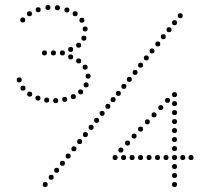

<svg xmlns="http://www.w3.org/2000/svg" viewBox="-20 -749 835 769"><path d="M321 -643Q331 -643 331 -633Q331 -623 321 -623Q311 -623 311 -633Q311 -643 321 -643ZM308 -678Q318 -678 318 -668Q318 -658 308 -658Q298 -658 298 -668Q298 -678 308 -678ZM281 -704Q291 -704 291 -694Q291 -684 281 -684Q271 -684 271 -694Q271 -704 281 -704ZM248 -719Q258 -719 258 -709Q258 -699 248 -699Q238 -699 238 -709Q238 -719 248 -719ZM210 -728Q220 -728 220 -718Q220 -708 210 -708Q200 -708 200 -718Q200 -728 210 -728ZM172 -729Q182 -729 182 -719Q182 -709 172 -709Q162 -709 162 -719Q162 -729 172 -729ZM133 -720Q143 -720 143 -710Q143 -700 133 -700Q123 -700 123 -710Q123 -720 133 -720ZM98 -704Q108 -704 108 -694Q108 -684 98 -684Q88 -684 88 -694Q88 -704 98 -704ZM71 -679Q81 -679 81 -669Q81 -659 71 -659Q61 -659 61 -669Q61 -679 71 -679ZM316 -606Q326 -606 326 -596Q326 -586 316 -586Q306 -586 306 -596Q306 -606 316 -606ZM295 -578Q305 -578 305 -568Q305 -558 295 -558Q285 -558 285 -568Q285 -578 295 -578ZM263 -561Q273 -561 273 -551Q273 -541 263 -541Q253 -541 253 -551Q253 -561 263 -561ZM230 -547Q240 -547 240 -537Q240 -527 230 -527Q220 -527 220 -537Q220 -547 230 -547ZM194 -547Q204 -547 204 -537Q204 -527 194 -527Q184 -527 184 -537Q184 -547 194 -547ZM158 -547Q168 -547 168 -537Q168 -527 158 -527Q148 -527 148 -537Q148 -547 158 -547ZM263 -531Q273 -531 273 -521Q273 -511 263 -511Q253 -511 253 -521Q253 -531 263 -531ZM295 -515Q305 -515 305 -505Q305 -495 295 -495Q285 -495 285 -505Q285 -515 295 -515ZM321 -490Q331 -490 331 -480Q331 -470 321 -470Q311 -470 311 -480Q311 -490 321 -490ZM333 -454Q343 -454 343 -444Q343 -434 333 -434Q323 -434 323 -444Q323 -454 333 -454ZM325 -419Q335 -419 335 -409Q335 -399 325 -399Q315 -399 315 -409Q315 -419 325 -419ZM303 -391Q313 -391 313 -381Q313 -371 303 -371Q293 -371 293 -381Q293 -391 303 -391ZM274 -372Q284 -372 284 -362Q284 -352 274 -352Q264 -352 264 -362Q264 -372 274 -372ZM239 -361Q249 -361 249 -351Q249 -341 239 -341Q229 -341 229 -351Q229 -361 239 -361ZM203 -356Q213 -356 213 -346Q213 -336 203 -336Q193 -336 193 -346Q193 -356 203 -356ZM167 -358Q177 -358 177 -348Q177 -338 167 -338Q157 -338 157 -348Q157 -358 167 -358ZM132 -366Q142 -366 142 -356Q142 -346 132 -346Q122 -346 122 -356Q122 -366 132 -366ZM99 -382Q109 -382 109 -372Q109 -362 99 -362Q89 -362 89 -372Q89 -382 99 -382ZM72 -406Q82 -406 82 -396Q82 -386 72 -386Q62 -386 62 -396Q62 -406 72 -406ZM57 -439Q67 -439 67 -429Q67 -419 57 -419Q47 -419 47 -429Q47 -439 57 -439ZM679 -20Q689 -20 689 -10Q689 0 679 0Q669 0 669 -10Q669 -20 679 -20ZM679 -56Q689 -56 689 -46Q689 -36 679 -36Q669 -36 669 -46Q669 -56 679 -56ZM679 -92Q689 -92 689 -82Q689 -72 679 -72Q669 -72 669 -82Q669 -92 679 -92ZM679 -128Q689 -128 689 -118Q689 -108 679 -108Q669 -108 669 -118Q669 -128 679 -128ZM679 -164Q689 -164 689 -154Q689 -144 679 -144Q669 -144 669 -154Q669 -164 679 -164ZM679 -200Q689 -200 689 -190Q689 -180 679 -180Q669 -180 669 -190Q669 -200 679 -200ZM679 -236Q689 -236 689 -226Q689 -216 679 -216Q669 -216 669 -226Q669 -236 679 -236ZM679 -272Q689 -272 689 -262Q689 -252 679 -252Q669 -252 669 -262Q669 -272 679 -272ZM679 -308Q689 -308 689 -298Q689 -288 679 -288Q669 -288 669 -298Q669 -308 679 -308ZM679 -344Q689 -344 689 -334Q689 -324 679 -324Q669 -324 669 -334Q669 -344 679 -344ZM679 -380Q689 -380 689 -370Q689 -360 679 -360Q669 -360 669 -370Q669 -380 679 -380ZM712 -128Q722 -128 722 -118Q722 -108 712 -108Q702 -108 702 -118Q702 -128 712 -128ZM745 -128Q755 -128 755 -118Q755 -108 745 -108Q735 -108 735 -118Q735 -128 745 -128ZM645 -128Q655 -128 655 -118Q655 -108 645 -108Q635 -108 635 -118Q635 -128 645 -128ZM611 -128Q621 -128 621 -118Q621 -108 611 -108Q601 -108 601 -118Q601 -128 611 -128ZM577 -128Q587 -128 587 -118Q587 -108 577 -108Q567 -108 567 -118Q567 -128 577 -128ZM543 -128Q553 -128 553 -118Q553 -108 543 -108Q533 -108 533 -118Q533 -128 543 -128ZM509 -128Q519 -128 519 -118Q519 -108 509 -108Q499 -108 499 -118Q499 -128 509 -128ZM475 -128Q485 -128 485 -118Q485 -108 475 -108Q465 -108 465 -118Q465 -128 475 -128ZM441 -128Q451 -128 451 -118Q451 -108 441 -108Q431 -108 431 -118Q431 -128 441 -128ZM464 -158Q474 -158 474 -148Q474 -138 464 -138Q454 -138 454 -148Q454 -158 464 -158ZM491 -186Q501 -186 501 -176Q501 -166 491 -166Q481 -166 481 -176Q481 -186 491 -186ZM517 -214Q527 -214 527 -204Q527 -194 517 -194Q507 -194 507 -204Q507 -214 517 -214ZM543 -242Q553 -242 553 -232Q553 -222 543 -222Q533 -222 533 -232Q533 -242 543 -242ZM570 -271Q580 -271 580 -261Q580 -251 570 -251Q560 -251 560 -261Q560 -271 570 -271ZM597 -299Q607 -299 607 -289Q607 -279 597 -279Q587 -279 587 -289Q587 -299 597 -299ZM624 -328Q634 -328 634 -318Q634 -308 624 -308Q614 -308 614 -318Q614 -328 624 -328ZM651 -357Q661 -357 661 -347Q661 -337 651 -337Q641 -337 641 -347Q641 -357 651 -357ZM161 0Q151 0 151 -10Q151 -20 161 -20Q171 -20 171 -10Q171 0 161 0ZM412 -313Q402 -313 402 -323Q402 -333 412 -333Q422 -333 422 -323Q422 -313 412 -313ZM454 -365Q444 -365 444 -375Q444 -385 454 -385Q464 -385 464 -375Q464 -365 454 -365ZM433 -340Q423 -340 423 -350Q423 -360 433 -360Q443 -360 443 -350Q443 -340 433 -340ZM345 -229Q335 -229 335 -239Q335 -249 345 -249Q355 -249 355 -239Q355 -229 345 -229ZM389 -285Q379 -285 379 -295Q379 -305 389 -305Q399 -305 399 -295Q399 -285 389 -285ZM367 -257Q357 -257 357 -267Q357 -277 367 -277Q377 -277 377 -267Q377 -257 367 -257ZM299 -172Q289 -172 289 -182Q289 -192 299 -192Q309 -192 309 -182Q309 -172 299 -172ZM322 -200Q312 -200 312 -210Q312 -220 322 -220Q332 -220 332 -210Q332 -200 322 -200ZM230 -85Q220 -85 220 -95Q220 -105 230 -105Q240 -105 240 -95Q240 -85 230 -85ZM276 -143Q266 -143 266 -153Q266 -163 276 -163Q286 -163 286 -153Q286 -143 276 -143ZM253 -114Q243 -114 243 -124Q243 -134 253 -134Q263 -134 263 -124Q263 -114 253 -114ZM185 -29Q175 -29 175 -39Q175 -49 185 -49Q195 -49 195 -39Q195 -29 185 -29ZM207 -57Q197 -57 197 -67Q197 -77 207 -77Q217 -77 217 -67Q217 -57 207 -57ZM702 -676Q692 -676 692 -686Q692 -696 702 -696Q712 -696 712 -686Q712 -676 702 -676ZM634 -592Q624 -592 624 -602Q624 -612 634 -612Q644 -612 644 -602Q644 -592 634 -592ZM679 -648Q669 -648 669 -658Q669 -668 679 -668Q689 -668 689 -658Q689 -648 679 -648ZM657 -620Q647 -620 647 -630Q647 -640 657 -640Q667 -640 667 -630Q667 -620 657 -620ZM589 -535Q579 -535 579 -545Q579 -555 589 -555Q599 -555 599 -545Q599 -535 589 -535ZM612 -563Q602 -563 602 -573Q602 -583 612 -583Q622 -583 622 -573Q622 -563 612 -563ZM521 -449Q511 -449 511 -459Q511 -469 521 -469Q531 -469 531 -459Q531 -449 521 -449ZM566 -507Q556 -507 556 -517Q556 -527 566 -527Q576 -527 576 -517Q576 -507 566 -507ZM543 -478Q533 -478 533 -488Q533 -498 543 -498Q553 -498 553 -488Q553 -478 543 -478ZM476 -393Q466 -393 466 -403Q466 -413 476 -413Q486 -413 486 -403Q486 -393 476 -393ZM498 -421Q488 -421 488 -431Q488 -441 498 -441Q508 -441 508 -431Q508 -421 498 -421Z"/></svg>

Font: Raleway Dots 
Style: Regular
Weight: 400
Version: Version 1.000